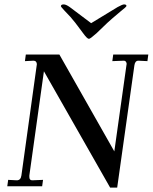

<svg xmlns="http://www.w3.org/2000/svg" viewBox="-20 -844 692 870"><path d="M113 -49V-42Q113 -27 126 -27L175 -29L171 0H13L17 -29L56 -27Q74 -27 77 -49L147 -553Q147 -560 143 -564.5Q139 -569 132 -569L93 -567L97 -597H249L498 -158L553 -549L554 -555Q552 -569 541 -569L489 -567L493 -597H652L648 -567L607 -569Q592 -569 589 -548L511 6H479L179 -521ZM357 -693 321 -741Q302 -766 272 -796Q256 -813 256 -816Q256 -824 269 -824Q279 -824 296 -812L393 -739L513 -812Q535 -824 542 -824Q553 -824 553 -817Q553 -813 526 -792Q483 -756 467 -741L417 -693Q389 -668 383 -668Q375 -668 357 -693Z"/></svg>

Font: Unna
Style: Italic
Weight: 400
Italic angle: -8.05°
Designer: Jorge de Buen Unna
Foundry: Omnibus-Type
Version: Version 2.008